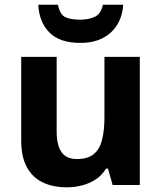

<svg xmlns="http://www.w3.org/2000/svg" viewBox="-20 -789 690 819"><path d="M576.3 -546.4V0H460.4L440.7 -69.8H432.4Q415.4 -41.8 388.7 -24.1Q362 -6.4 330.3 1.8Q298.6 10 264.2 10Q206.3 10 162.5 -10.8Q118.7 -31.6 94.6 -75.8Q70.5 -120.1 70.5 -189.9V-546.4H221.7V-227.6Q221.7 -169.7 242.4 -140.1Q263.2 -110.6 308.4 -110.6Q353.7 -110.6 379.4 -131.3Q405 -151.9 415.2 -192.1Q425.5 -232.2 425.5 -289.9V-546.4ZM505.5 -768.7Q502.5 -720.1 479.9 -683.4Q457.4 -646.7 417.9 -626.4Q378.4 -606 322.5 -606Q235.7 -606 191.4 -649.8Q147.2 -693.6 143.2 -768.7H227.1Q235.8 -727.1 258 -716.1Q280.3 -705.1 323.3 -705.1Q358 -705.1 384.3 -717.4Q410.7 -729.7 418.8 -768.7Z"/></svg>

Font: Noto Sans Khmer
Style: Regular
Weight: 400
Designer: Danh Hong and the Monotype Design Team
Foundry: Monotype Imaging Inc.
Version: Version 2.003